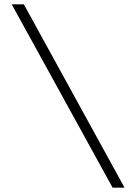

<svg xmlns="http://www.w3.org/2000/svg" viewBox="-20 -760 618 885"><path d="M34 -740H90L554 105H499Z"/></svg>

Font: BioRhyme Expanded Light
Style: Regular
Weight: 300
Width: 7
Designer: Aoife Mooney
Foundry: Aoife Mooney Type
Version: Version 1.001